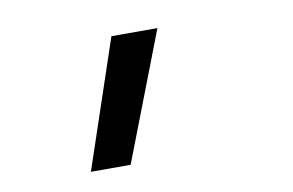

<svg xmlns="http://www.w3.org/2000/svg" viewBox="-45 -219 690 452"><g transform="rotate(-10 300.0 7.0)"><path d="M140 160H235L353 -146H243Z"/></g></svg>

Font: JetBrains Mono
Style: Italic
Weight: 400
Italic angle: -9°
Monospace: yes
Designer: Philipp Nurullin, Konstantin Bulenkov
Foundry: JetBrains
Version: Version 2.305